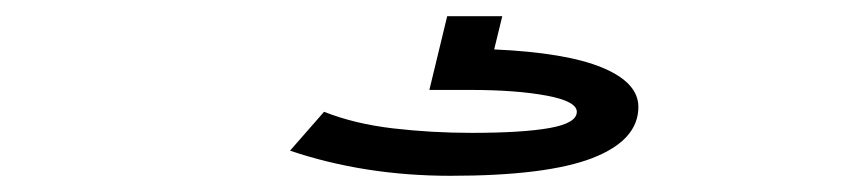

<svg xmlns="http://www.w3.org/2000/svg" viewBox="-20 -20 1040 237"><path d="M536 197Q430 197 338 166L380 118Q418 133 465.5 138.5Q513 144 562 144Q625 144 658.5 138Q692 132 692 118Q692 105 654.5 98Q617 91 560 91H510L532 0H600L590 41Q679 45 723.5 63.5Q768 82 768 112Q768 153 711.5 175Q655 197 536 197Z"/></svg>

Font: Inconsolata UltraExpanded
Style: Regular
Weight: 400
Width: 9
Monospace: yes
Designer: Raph Levien, Cyreal, Brenton Simpson
Foundry: Raph Levien, Cyreal, Google
Version: Version 3.000; ttfautohint (v1.8.2.53-6de2)